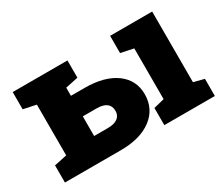

<svg xmlns="http://www.w3.org/2000/svg" viewBox="-98 -750 1115 971"><g transform="rotate(-30 459.5 -264.0)"><path d="M623 0V-100.1L685.5 -115.7V-412.1L611.3 -427.7V-528.3H856.9V-115.7L918 -100.1V0ZM367.7 -364.7Q483.4 -364.7 549.6 -316.4Q615.7 -268.1 615.7 -185.5Q615.7 -100.1 549.3 -50Q482.9 0 367.7 0H42.5V-100.1L116.7 -115.7V-412.1L42.5 -427.7V-528.3H362.3V-427.7L288.1 -412.1V-364.7ZM288.1 -129.9H367.7Q406.2 -129.9 425.8 -144.8Q445.3 -159.7 445.3 -186Q445.3 -244.6 367.7 -244.6H288.1Z"/></g></svg>

Font: Roboto Slab Black
Style: Regular
Weight: 900
Designer: Google
Version: Version 2.000; ttfautohint (v1.8.1.43-b0c9)